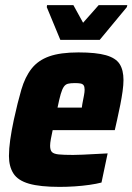

<svg xmlns="http://www.w3.org/2000/svg" viewBox="-20 -723 518 751"><path d="M213 8Q137 8 93.5 -4.5Q50 -17 32.5 -44.5Q15 -72 15 -113Q15 -141 20 -176.5Q25 -212 34 -254Q49 -323 63.5 -372.5Q78 -422 103.5 -454.5Q129 -487 172.5 -502.5Q216 -518 287 -518Q356 -518 394.5 -507Q433 -496 448 -472.5Q463 -449 463 -410Q463 -391 459.5 -366Q456 -341 450.5 -313Q445 -285 438 -254L429 -214H186Q182 -196 179 -179.5Q176 -163 176 -153Q176 -136 183 -128.5Q190 -121 209.5 -119Q229 -117 266 -117Q281 -117 303.5 -118Q326 -119 352 -120.5Q378 -122 401 -123L377 -9Q358 -4 330.5 0Q303 4 272.5 6Q242 8 213 8ZM205 -302H300L302 -316Q306 -337 308.5 -350Q311 -363 311 -372Q311 -384 307 -389.5Q303 -395 294.5 -396.5Q286 -398 273 -398Q256 -398 246 -395.5Q236 -393 229.5 -383.5Q223 -374 217.5 -355Q212 -336 205 -302ZM216 -567 163 -695 164 -703H267L305 -634L366 -703H478L476 -695L370 -567Z"/></svg>

Font: Saira SemiCondensed ExtraBold
Style: Italic
Weight: 800
Width: 4
Italic angle: -12°
Designer: Hector Gatti with collaboration of the Omnibus-Type team
Foundry: Omnibus-Type
Version: Version 1.101